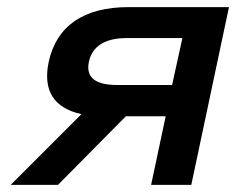

<svg xmlns="http://www.w3.org/2000/svg" viewBox="-20 -520 664 540"><path d="M624 -500H342C215 -500 139 -447 117 -346C100 -266 131 -216 209 -199L10 0H143L334 -193H446L405 0H518ZM230 -346C239 -389 274 -413 337 -413H493L464 -281H309C247 -281 221 -303 230 -346Z"/></svg>

Font: LT Wave Medium
Style: Italic
Weight: 500
Designer: Daniel Lyons
Version: Version 2.5 (Glyphs App)